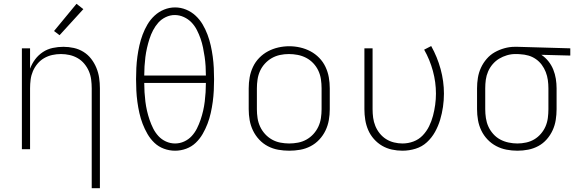

<svg xmlns="http://www.w3.org/2000/svg" viewBox="-20 -784 3040 1009"><path d="M462 205V-320Q462 -343 459 -366Q456 -389 447 -410Q438 -431 423 -449Q408 -467 388 -478.5Q368 -490 345.5 -495Q323 -500 300 -500Q277 -500 254.5 -495Q232 -490 212 -478.5Q192 -467 177 -449Q162 -431 153 -410Q144 -389 141 -366Q138 -343 138 -320V0H95V-530H138V-423Q148 -450 165 -472.5Q182 -495 205.5 -510.5Q229 -526 257 -532Q285 -538 313 -538Q341 -538 368 -532Q395 -526 418.5 -511.5Q442 -497 459 -475Q476 -453 486.5 -427.5Q497 -402 501 -375Q505 -348 505 -320V205ZM293 -599 264 -621 382 -764 418 -736Z M900 8Q870 8 841.5 -2.5Q813 -13 791.5 -33.5Q770 -54 755 -80Q740 -106 729.5 -133.5Q719 -161 712.5 -190Q706 -219 702 -248.5Q698 -278 696.5 -308Q695 -338 695 -368Q695 -397 696.5 -427Q698 -457 702 -486.5Q706 -516 712.5 -545Q719 -574 729.5 -602Q740 -630 755 -655.5Q770 -681 792 -701.5Q814 -722 842 -733.5Q870 -745 900 -745Q930 -745 958 -733.5Q986 -722 1008 -701.5Q1030 -681 1045 -655.5Q1060 -630 1070.5 -602Q1081 -574 1087.5 -545Q1094 -516 1098 -486.5Q1102 -457 1103.5 -427Q1105 -397 1105 -367Q1105 -338 1103.5 -308Q1102 -278 1098 -248.5Q1094 -219 1087.5 -190Q1081 -161 1070.5 -133.5Q1060 -106 1045 -80Q1030 -54 1008.5 -33.5Q987 -13 958.5 -2.5Q930 8 900 8ZM1062 -387Q1062 -411 1060.5 -436Q1059 -461 1055.5 -485Q1052 -509 1047 -533.5Q1042 -558 1034 -581Q1026 -604 1014.5 -626.5Q1003 -649 986 -666.5Q969 -684 946 -694.5Q923 -705 898 -705Q874 -705 851 -694Q828 -683 812 -665Q796 -647 784.5 -625Q773 -603 765.5 -579.5Q758 -556 752.5 -532Q747 -508 744 -484Q741 -460 739.5 -435.5Q738 -411 738 -387ZM900 -30Q925 -30 948 -40.5Q971 -51 987.5 -69Q1004 -87 1015 -109Q1026 -131 1034 -154.5Q1042 -178 1047.5 -202Q1053 -226 1056 -250.5Q1059 -275 1060.5 -299.5Q1062 -324 1062 -348H738Q738 -324 739.5 -299.5Q741 -275 744 -250.5Q747 -226 752.5 -202Q758 -178 766 -154.5Q774 -131 785 -109Q796 -87 812.5 -69Q829 -51 852 -40.5Q875 -30 900 -30Z M1500 8Q1471 8 1442.5 3Q1414 -2 1388 -15.5Q1362 -29 1342 -50.5Q1322 -72 1309.5 -98Q1297 -124 1292 -152.5Q1287 -181 1287 -210V-320Q1287 -349 1292 -377.5Q1297 -406 1309.5 -432.5Q1322 -459 1342.5 -480Q1363 -501 1388.5 -514.5Q1414 -528 1442.5 -534.5Q1471 -541 1500 -541Q1529 -541 1557.5 -534.5Q1586 -528 1611.5 -514.5Q1637 -501 1657.5 -480Q1678 -459 1690.5 -432.5Q1703 -406 1708 -377.5Q1713 -349 1713 -320V-210Q1713 -181 1708 -152.5Q1703 -124 1690.5 -98Q1678 -72 1658 -50.5Q1638 -29 1612 -15.5Q1586 -2 1557.5 3Q1529 8 1500 8ZM1500 -30Q1523 -30 1546.5 -34.5Q1570 -39 1590.5 -50.5Q1611 -62 1627 -79.5Q1643 -97 1653 -118.5Q1663 -140 1666.5 -163.5Q1670 -187 1670 -210V-320Q1670 -344 1666.5 -367.5Q1663 -391 1653 -412.5Q1643 -434 1626.5 -451.5Q1610 -469 1589 -480Q1568 -491 1544.5 -495.5Q1521 -500 1498 -500Q1474 -500 1451 -495Q1428 -490 1408 -478.5Q1388 -467 1372 -449.5Q1356 -432 1346.5 -411Q1337 -390 1333.5 -366.5Q1330 -343 1330 -320V-210Q1330 -187 1333.5 -163.5Q1337 -140 1347 -118.5Q1357 -97 1373 -79.5Q1389 -62 1409.5 -50.5Q1430 -39 1453.5 -34.5Q1477 -30 1500 -30Z M2095 8Q2067 8 2039.5 2Q2012 -4 1988 -18Q1964 -32 1945 -53.5Q1926 -75 1915 -100.5Q1904 -126 1899.5 -154Q1895 -182 1895 -210V-530H1938V-210Q1938 -187 1941 -165Q1944 -143 1952.5 -122Q1961 -101 1975.5 -83Q1990 -65 2009 -53Q2028 -41 2050.5 -35.5Q2073 -30 2095 -30Q2125 -30 2153 -40.5Q2181 -51 2201.5 -72.5Q2222 -94 2235 -120.5Q2248 -147 2255.5 -175.5Q2263 -204 2267 -233.5Q2271 -263 2271 -292Q2271 -352 2255 -411Q2239 -470 2209 -523L2246 -542Q2278 -485 2295.5 -421Q2313 -357 2313 -292Q2313 -257 2308 -222.5Q2303 -188 2293 -154.5Q2283 -121 2266 -90.5Q2249 -60 2223.5 -36.5Q2198 -13 2164 -2.5Q2130 8 2095 8Z M2699 8Q2670 8 2641.5 2.5Q2613 -3 2587.5 -16.5Q2562 -30 2542 -51Q2522 -72 2509.5 -98Q2497 -124 2492 -152.5Q2487 -181 2487 -210V-320Q2487 -348 2491.5 -375.5Q2496 -403 2507.5 -428Q2519 -453 2537.5 -474.5Q2556 -496 2580 -509.5Q2604 -523 2631 -530.5Q2658 -538 2685 -538Q2689 -538 2692.5 -538Q2696 -538 2700 -538L2977 -530V-492L2825 -496Q2846 -482 2862 -462Q2878 -442 2887.5 -418.5Q2897 -395 2901 -370Q2905 -345 2905 -320V-210Q2905 -182 2900.5 -153.5Q2896 -125 2884 -99Q2872 -73 2853 -51.5Q2834 -30 2809 -16.5Q2784 -3 2756 2.5Q2728 8 2699 8ZM2699 -30Q2722 -30 2745 -35Q2768 -40 2787.5 -51.5Q2807 -63 2822.5 -81Q2838 -99 2847 -120Q2856 -141 2859 -164Q2862 -187 2862 -210V-320Q2862 -342 2859 -363.5Q2856 -385 2848 -405.5Q2840 -426 2827 -443.5Q2814 -461 2796 -473.5Q2778 -486 2757 -492Q2736 -498 2714 -499L2700 -500Q2697 -500 2694 -500Q2691 -500 2688 -500Q2666 -500 2644 -493.5Q2622 -487 2603 -475.5Q2584 -464 2569 -446.5Q2554 -429 2545 -408Q2536 -387 2533 -365Q2530 -343 2530 -320V-210Q2530 -187 2533.5 -163.5Q2537 -140 2546.5 -119Q2556 -98 2572 -80Q2588 -62 2608.5 -51Q2629 -40 2652.5 -35Q2676 -30 2699 -30Z"/></svg>

Font: Iosevka Curly XLtEx
Style: Regular
Weight: 200
Width: 7
Monospace: yes
Designer: Belleve Invis
Foundry: Belleve Invis
Version: Version 11.1.0; ttfautohint (v1.8.3)